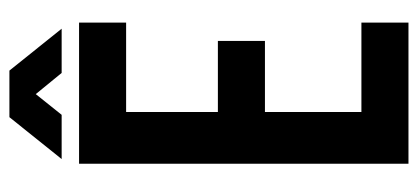

<svg xmlns="http://www.w3.org/2000/svg" viewBox="-260 -628 888 408"><g transform="rotate(-90 184.0 -424.0)"><path d="M150 -600H340V-700H40V0H340V-100H150V-305H301V-405H150ZM144 -737 188 -792 233 -737H327L238 -848H139L50 -737Z"/></g></svg>

Font: Bebas Neue
Style: Bold
Weight: 700
Designer: Ryoichi Tsunekawa
Foundry: Ryoichi Tsunekawa
Version: Version 1.300